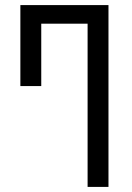

<svg xmlns="http://www.w3.org/2000/svg" viewBox="-20 -734 518 754"><path d="M324 0V-641H142V-396H60V-714H406V0Z"/></svg>

Font: Noto Sans Georgian ExtraCondensed
Style: Regular
Weight: 400
Width: 2
Designer: Monotype Design Team, Akaki Razmadze
Foundry: Google LLC
Version: Version 2.005; ttfautohint (v1.8.4.7-5d5b)